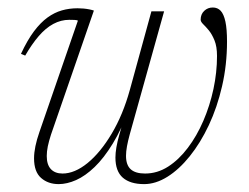

<svg xmlns="http://www.w3.org/2000/svg" viewBox="-20 -470 646 499"><path d="M373.5 -440.5H406.5L317 -120Q312.5 -103.5 310 -89.8Q307.5 -76 307.5 -65Q307.5 -41 319.8 -30Q332 -19 357 -19Q389 -19 417 -37Q445 -55 468.2 -85.8Q491.5 -116.5 508.5 -156Q525.5 -195.5 534.8 -238.8Q544 -282 544 -324.5Q544 -349 537.5 -365Q531 -381 522.8 -391Q514.5 -401 508 -407.2Q501.5 -413.5 501.5 -419Q501.5 -433 510.8 -441.8Q520 -450.5 533 -450.5Q545.5 -450.5 553.5 -442Q561.5 -433.5 565.8 -414Q570 -394.5 570 -362Q570 -301.5 557.2 -246.2Q544.5 -191 522.8 -144.8Q501 -98.5 473.2 -64Q445.5 -29.5 415 -10.5Q384.5 8.5 354.5 8.5Q318.5 8.5 299.2 -8.2Q280 -25 280 -60.5Q280 -72.5 282.5 -87.2Q285 -102 290 -119.5L310 -190H316.5Q296.5 -135 273.2 -97Q250 -59 225.8 -35.8Q201.5 -12.5 177.8 -2Q154 8.5 132.5 8.5Q105 8.5 86.8 -7.5Q68.5 -23.5 68.5 -58.5Q68.5 -87 82.5 -127L182.5 -416.5Q179 -418 173.8 -418.2Q168.5 -418.5 160 -418.5Q138.5 -418.5 118.5 -407.8Q98.5 -397 80.5 -376Q62.5 -355 45.5 -325.5L34.5 -330Q51 -365.5 68.2 -388.5Q85.5 -411.5 103.5 -424.5Q121.5 -437.5 140.8 -443Q160 -448.5 181.5 -448.5Q189 -448.5 197.2 -447.8Q205.5 -447 212.8 -445.5Q220 -444 224 -442.5L112.5 -120Q107 -103 104.2 -89.5Q101.5 -76 101.5 -64.5Q101.5 -42 112.2 -30.5Q123 -19 142.5 -19Q174 -19 207.5 -46.2Q241 -73.5 270.2 -122.5Q299.5 -171.5 317.5 -236.5Z"/></svg>

Font: Newsreader 16pt 16pt ExtraLight
Style: Italic
Weight: 250
Italic angle: -17°
Version: Version 1.003